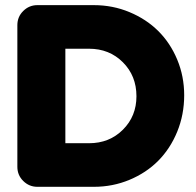

<svg xmlns="http://www.w3.org/2000/svg" viewBox="-20 -720 755 740"><path d="M46.9 -77.1V-623Q46.9 -655.3 69.6 -677.7Q92.3 -700.2 124 -700.2H341.8Q414.6 -700.2 479 -673.3Q543.5 -646.5 589.8 -600.6Q636.2 -554.7 663.1 -490.2Q689.9 -425.8 689.9 -353Q689.9 -278.3 663.1 -212.6Q636.2 -147 589.8 -100.3Q543.5 -53.7 479 -26.9Q414.6 0 341.8 0H124Q92.3 0 69.6 -22.5Q46.9 -44.9 46.9 -77.1ZM231.9 -532.2V-168H323.2Q401.4 -168 453.6 -220Q505.9 -272 505.9 -349.1Q505.9 -427.7 453.6 -480Q401.4 -532.2 323.2 -532.2Z"/></svg>

Font: LT Saeada
Style: Bold
Weight: 700
Designer: Daniel Lyons
Foundry: LyonsType
Version: Version 1.001